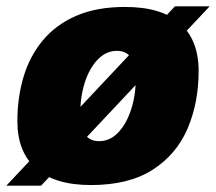

<svg xmlns="http://www.w3.org/2000/svg" viewBox="-28 -574 684 608"><path d="M260 12Q145 12 86 -40.5Q27 -93 27 -190Q27 -265 46.5 -330.5Q66 -396 107.5 -446Q149 -496 213.5 -524Q278 -552 368 -552Q484 -552 542.5 -499.5Q601 -447 601 -349Q601 -249 566 -167Q531 -85 455.5 -36.5Q380 12 260 12ZM286 -127Q320 -127 346 -154Q372 -181 387 -226.5Q402 -272 402 -327Q402 -413 342 -413Q308 -413 281.5 -385.5Q255 -358 240.5 -312.5Q226 -267 226 -212Q226 -127 286 -127ZM-8 14 526 -554H636L102 14Z"/></svg>

Font: Geist Black
Style: Italic
Weight: 900
Italic angle: -12°
Designer: Basement.studio, Andrés Briganti, Mateo Zaragoza
Foundry: Basement.studio, Vercel, Andrés Briganti, Guido Ferreyra, Mateo Zaragoza
Version: Version 1.500; ttfautohint (v1.8.4.7-5d5b)